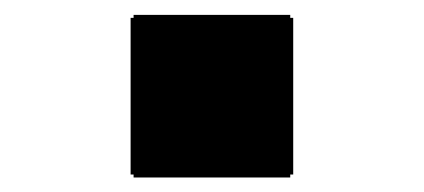

<svg xmlns="http://www.w3.org/2000/svg" viewBox="-20 -515 570 258"><path d="M155.5 -280.5V-491H374V-280.5ZM159.5 -276.5V-495H370V-276.5Z"/></svg>

Font: Bodoni Moda 11pt
Style: Bold Italic
Weight: 700
Italic angle: -13°
Designer: Owen Earl
Foundry: indestructible type
Version: Version 2.004